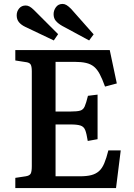

<svg xmlns="http://www.w3.org/2000/svg" viewBox="-20 -958 682 978"><path d="M58 0V-52L111 -60Q130 -63 136 -73Q142 -83 142 -112V-595Q142 -621 135.5 -630.5Q129 -640 109 -642L58 -650V-703H539L575 -533L515 -517Q501 -556 488 -580.5Q475 -605 458.5 -618.5Q442 -632 418 -637.5Q394 -643 359 -643H263V-390H341Q373 -390 388.5 -394.5Q404 -399 411.5 -416Q419 -433 428 -470L477 -476V-249L427 -240Q421 -278 414 -295.5Q407 -313 390 -318.5Q373 -324 341 -324H263V-60H386Q422 -60 445 -66Q468 -72 484 -86Q500 -100 511 -126Q522 -152 532 -192H595L571 0ZM434 -752 297 -826Q276 -838 264.5 -851.5Q253 -865 253 -886Q253 -905 265 -921.5Q277 -938 299 -938Q309 -938 319 -932Q329 -926 342 -913L457 -783ZM254 -752 109 -821Q88 -831 76.5 -845Q65 -859 65 -880Q65 -900 77.5 -915Q90 -930 111 -930Q121 -930 131 -924.5Q141 -919 154 -906L276 -784Z"/></svg>

Font: Literata 18pt Medium
Style: Regular
Weight: 500
Designer: Latin by Veronika Burian and Jose Scaglione. Greek by Irene Vlachou. Cyrillic by Vera Evstafieva.
Foundry: TypeTogether
Version: Version 3.103;gftools[0.9.29]